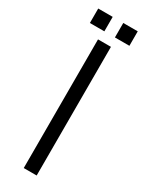

<svg xmlns="http://www.w3.org/2000/svg" viewBox="-214 -859 696 898"><g transform="rotate(30 133.5 -410.0)"><path d="M25.9 -742.2V-820.3H104V-742.2ZM97.2 0V-694.8H167V0ZM161.1 -742.2V-820.3H239.3V-742.2Z"/></g></svg>

Font: CMU Bright
Style: Roman
Weight: 500
Version: Version 0.7.0